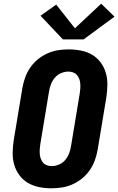

<svg xmlns="http://www.w3.org/2000/svg" viewBox="-20 -1010 640 1038"><path d="M258 8Q224 8 191.5 1.5Q159 -5 131.5 -21Q104 -37 85 -62.5Q66 -88 57 -119Q48 -150 48.5 -183.5Q49 -217 54 -251L101 -534Q106 -563 116 -591Q126 -619 143.5 -644.5Q161 -670 185 -689.5Q209 -709 237 -721.5Q265 -734 294 -738.5Q323 -743 351 -743Q385 -743 418 -736.5Q451 -730 478 -714Q505 -698 524 -672.5Q543 -647 552 -616Q561 -585 560.5 -551.5Q560 -518 555 -484L508 -201Q503 -172 493 -144Q483 -116 465.5 -90.5Q448 -65 424 -45.5Q400 -26 372 -13.5Q344 -1 315 3.5Q286 8 258 8ZM260 -112Q279 -112 299 -120.5Q319 -129 332.5 -145Q346 -161 353.5 -180.5Q361 -200 364 -220L411 -504Q413 -517 414 -530.5Q415 -544 414 -557.5Q413 -571 408.5 -583Q404 -595 396 -604.5Q388 -614 375.5 -618.5Q363 -623 350 -623Q330 -623 310 -614.5Q290 -606 276.5 -590Q263 -574 255.5 -554.5Q248 -535 245 -515L198 -231Q196 -218 195 -204.5Q194 -191 195 -177.5Q196 -164 200.5 -152Q205 -140 213 -130.5Q221 -121 233.5 -116.5Q246 -112 260 -112ZM320 -797 199 -925 284 -985 385 -857 527 -990 599 -920 432 -797Z"/></svg>

Font: Iosevka SS04 Heavy Extended
Style: Italic
Weight: 900
Width: 7
Italic angle: -9°
Monospace: yes
Designer: Belleve Invis
Foundry: Belleve Invis
Version: Version 19.0.0; ttfautohint (v1.8.4)